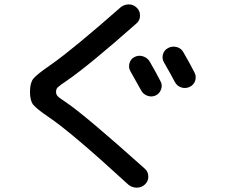

<svg xmlns="http://www.w3.org/2000/svg" viewBox="-20 -803 1040 885"><path d="M669.9 -519.5Q704.1 -460 719.7 -428.7Q729.5 -411.1 722.7 -391.6Q715.8 -372.1 698.2 -363.3Q679.7 -354.5 660.2 -361.3Q640.6 -368.2 630.9 -385.7Q595.7 -449.2 581.1 -474.6Q571.3 -491.2 576.7 -511.2Q582 -531.2 599.6 -540Q618.2 -549.8 638.7 -543.5Q659.2 -537.1 669.9 -519.5ZM786.1 -424.8Q770.5 -455.1 736.3 -514.6Q725.6 -532.2 731 -552.2Q736.3 -572.3 755.4 -582Q774.4 -591.8 795.4 -585.9Q816.4 -580.1 826.2 -560.5Q860.4 -501 876 -469.7Q885.7 -452.1 879.9 -432.1Q874 -412.1 855 -402.8Q835.9 -393.6 815.9 -399.9Q795.9 -406.2 786.1 -424.8ZM208 -260.7Q147.5 -301.8 132.8 -320.8Q118.2 -339.8 118.2 -379.9Q118.2 -420.9 133.8 -440.4Q149.4 -460 214.8 -504.9Q315.4 -575.2 535.2 -768.6Q550.8 -782.2 572.8 -782.7Q594.7 -783.2 611.3 -766.6Q626 -752 625.5 -730.5Q625 -709 609.4 -695.3Q389.6 -501 290 -432.6Q253.9 -408.2 246.1 -400.4Q238.3 -392.6 238.3 -379.9Q238.3 -368.2 245.1 -360.4Q252 -352.5 286.1 -330.1Q374 -270.5 647.5 -25.4Q663.1 -11.7 663.6 10.3Q664.1 32.2 648.4 46.9Q631.8 62.5 609.4 62Q586.9 61.5 570.3 46.9Q309.6 -192.4 208 -260.7Z"/></svg>

Font: Rounded Mgen+ 2p medium
Style: Regular
Weight: 500
Designer: [Source Han Sans]
Ryoko NISHIZUKA  (kana & ideographs); Paul D. Hunt (Latin, Greek & Cyrillic); Wenlong ZHANG  (bopomofo
Version: Version 1.059.20150602